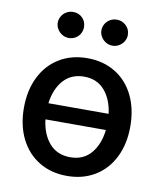

<svg xmlns="http://www.w3.org/2000/svg" viewBox="-83 -801 741 880"><g transform="rotate(10 287.0 -361.5)"><path d="M40 -262.7Q40 -344.7 70.8 -406.7Q101.6 -468.8 157.7 -502.9Q213.9 -537.1 288.1 -537.1Q361.8 -537.1 418 -502.9Q474.1 -468.8 504.6 -406.5Q535.2 -344.2 535.2 -262.7Q535.2 -181.2 504.6 -119.4Q474.1 -57.6 418 -23.4Q361.8 10.7 288.1 10.7Q213.9 10.7 157.7 -23.4Q101.6 -57.6 70.8 -119.4Q40 -181.2 40 -262.7ZM427.7 -227.5H146.5Q154.3 -159.7 190.4 -117.9Q226.6 -76.2 288.1 -76.2Q348.6 -76.2 384.3 -117.9Q419.9 -159.7 427.7 -227.5ZM427.2 -302.7Q418.9 -369.1 383.3 -410.2Q347.7 -451.2 288.1 -451.2Q227.5 -451.2 191.4 -410.2Q155.3 -369.1 147 -302.7ZM125 -673.8Q125 -690.4 133.3 -704.3Q141.6 -718.3 155.8 -726.3Q169.9 -734.4 186.5 -734.4Q212.9 -734.4 230 -717Q247.1 -699.7 247.1 -673.8Q247.1 -657.7 239.3 -643.8Q231.4 -629.9 217.5 -621.6Q203.6 -613.3 186.5 -613.3Q170.4 -613.3 156.2 -621.6Q142.1 -629.9 133.5 -644Q125 -658.2 125 -673.8ZM328.1 -673.8Q328.1 -690.4 336.4 -704.3Q344.7 -718.3 358.9 -726.3Q373 -734.4 389.6 -734.4Q415.5 -734.4 433.3 -716.8Q451.2 -699.2 451.2 -673.8Q451.2 -657.7 442.9 -643.8Q434.6 -629.9 420.4 -621.6Q406.2 -613.3 389.6 -613.3Q373.5 -613.3 359.4 -621.6Q345.2 -629.9 336.7 -644Q328.1 -658.2 328.1 -673.8Z"/></g></svg>

Font: Pretendard GOV Medium
Style: Regular
Weight: 500
Designer: Base glyphs from Inter by Rasmus Andersson; Hangeul glyphs from Noto Sans CJK(Source Han Sans) by Jang Soo-young and Kan
Foundry: Kil Hyung-jin
Version: Version 1.309